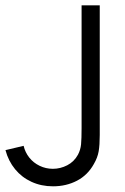

<svg xmlns="http://www.w3.org/2000/svg" viewBox="-20 -668 457 702"><path d="M173.8 13.2Q130.9 13.2 95.2 -3.2Q59.6 -19.5 35.2 -49.3Q10.7 -79.1 0 -119.1L66.4 -134.8Q71.8 -111.3 86.9 -92Q102.1 -72.8 124.8 -61.8Q147.5 -50.8 173.3 -50.8Q200.7 -50.8 225.8 -63.7Q251 -76.7 265.1 -102.5Q274.4 -120.1 276.4 -140.4Q278.3 -160.6 278.3 -199.7V-648.4H344.7V-174.3Q344.7 -138.2 340.8 -115Q336.9 -91.8 323.2 -68.4Q300.8 -27.8 261.5 -7.3Q222.2 13.2 173.8 13.2Z"/></svg>

Font: Potro Sans Bangla
Style: Regular
Weight: 400
Designer: Jayed Ahsan Saad
Foundry: Codepotro
Version: Potro Sans Bangla;Version 0.996;CodepotroFonts;